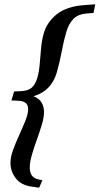

<svg xmlns="http://www.w3.org/2000/svg" viewBox="-20 -731 462 890"><path d="M33 -265.5 45.5 -307 77.5 -308.5Q110.5 -310 127.2 -324.8Q144 -339.5 153.5 -371.5Q161.5 -399.5 164.2 -435.5Q167 -471.5 170.5 -508.5Q174 -545.5 183 -577Q197.5 -628 243 -664.8Q288.5 -701.5 371.5 -707.5L421.5 -711L413.5 -671L382 -668.5Q341.5 -665.5 319.8 -642.8Q298 -620 287 -581.5Q275.5 -542.5 266.2 -493Q257 -443.5 242.5 -392.5Q230 -351.5 203.5 -324.2Q177 -297 135 -285Q161 -275 172.5 -256Q184 -237 184 -212Q184 -187 174 -153.5Q164 -120 150.8 -83.5Q137.5 -47 127.8 -13.2Q118 20.5 118 46Q118 92 157.5 100.5L176.5 104.5L161.5 139L126 134Q77.5 127 53 95.2Q28.5 63.5 28.5 23.5Q28.5 -3.5 41 -37.2Q53.5 -71 69.5 -106Q85.5 -141 98 -172.2Q110.5 -203.5 110.5 -226Q110.5 -262 65 -264Z"/></svg>

Font: Newsreader 16pt
Style: Bold Italic
Weight: 700
Italic angle: -17°
Designer: Hugues Gentile
Foundry: Production Type
Version: Version 1.003; ttfautohint (v1.8.3)